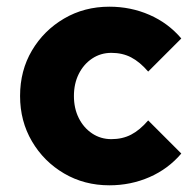

<svg xmlns="http://www.w3.org/2000/svg" viewBox="-20 -544 579 574"><path d="M307 10Q232 10 171.5 -25.5Q111 -61 75.5 -121.5Q40 -182 40 -257Q40 -333 75.5 -393Q111 -453 171.5 -488.5Q232 -524 307 -524Q371 -524 427 -499.5Q483 -475 522 -429L423 -330Q398 -359 372 -372.5Q346 -386 313 -386Q281 -386 255.5 -369Q230 -352 215.5 -323Q201 -294 201 -257Q201 -220 215.5 -191Q230 -162 255.5 -145Q281 -128 313 -128Q346 -128 372 -141.5Q398 -155 423 -184L522 -85Q483 -39 427 -14.5Q371 10 307 10Z"/></svg>

Font: Red Hat Text VF
Style: Regular
Weight: 400
Designer: Pentagram, MCKL
Foundry: Pentagram, MCKL
Version: Version 1.023